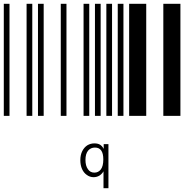

<svg xmlns="http://www.w3.org/2000/svg" viewBox="-20 -610 1000 1011"><path d="M0 0V-590H30V0ZM120 0V-590H150V0ZM180 0V-590H210V0ZM300 0V-590H330V0ZM420 0V-590H450V0ZM480 0V-590H510V0ZM540 0V-590H570V0ZM600 0V-590H630V0ZM660 0V-590H750V0ZM840 0V-590H930V0ZM525 292Q517 306 503 315Q489 323 473 323Q453 323 437 311Q421 300 412 280Q403 260 403 233Q403 206 413 186Q423 166 440 155Q457 145 477 145Q495 145 507 152Q519 160 526 174V149H551V381H525ZM477 299Q498 299 511 282Q524 265 524 229Q524 167 480 167Q458 167 444 183Q430 200 430 232Q430 263 443 281Q455 299 477 299Z"/></svg>

Font: Libre Barcode 39 Extended Text
Style: Regular
Weight: 400
Version: Version 1.005; ttfautohint (v1.8.3)